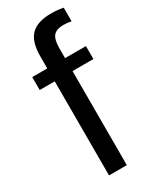

<svg xmlns="http://www.w3.org/2000/svg" viewBox="-190 -773 658 821"><g transform="rotate(-30 139.5 -362.0)"><path d="M176.3 -464.4V0H88.4V-464.4H14.2V-528.3H88.4V-587.9Q88.4 -660.2 120.1 -691.9Q151.9 -723.6 217.3 -723.6Q253.9 -723.6 279.3 -717.8V-650.9Q257.3 -654.8 240.2 -654.8Q206.5 -654.8 191.4 -637.7Q176.3 -620.6 176.3 -575.7V-528.3H279.3V-464.4Z"/></g></svg>

Font: Arial
Style: Regular
Weight: 400
Designer: Steve Matteson
Foundry: Ascender Corporation
Version: Version 2.00.3